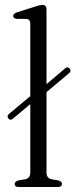

<svg xmlns="http://www.w3.org/2000/svg" viewBox="-20 -750 303 770"><path d="M13.5 -275Q6 -284.5 16 -293L101.5 -364.5V-654.5Q101.5 -672.5 86.5 -674L46 -674.5Q33 -676 33 -686Q33 -695.5 48 -700.5L120.5 -723.5Q142 -730.5 149.5 -730.5Q166.5 -730.5 166.5 -712.5V-412.5L241.5 -476Q252 -484.5 259.5 -474.5Q267 -465.5 257.5 -457L166.5 -380.5V-57.5Q166.5 -35.5 187.5 -31L214 -26.5Q228.5 -22.5 228.5 -12.5Q228.5 0 212 0H55Q39 0 39 -12.5Q39 -22 54 -26.5L80.5 -31Q101.5 -35.5 101.5 -57V-332.5L31 -273.5Q21.5 -265.5 13.5 -275Z"/></svg>

Font: Fraunces 72pt Soft Light
Style: Regular
Weight: 300
Version: Version 1.000;[b76b70a41]